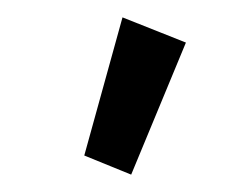

<svg xmlns="http://www.w3.org/2000/svg" viewBox="-20 -717 290 221"><path d="M131 -516 77 -538 121 -697 194 -668Z"/></svg>

Font: Inconsolata UltraCondensed Bold
Style: Regular
Weight: 700
Width: 1
Monospace: yes
Designer: Raph Levien, Cyreal, Brenton Simpson
Foundry: Raph Levien, Cyreal, Google
Version: Version 3.001; ttfautohint (v1.8.2.53-6de2)